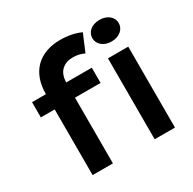

<svg xmlns="http://www.w3.org/2000/svg" viewBox="-177 -1003 1188 1184"><g transform="rotate(-30 417.0 -411.0)"><path d="M153.3 -467.8H54.7V-576.2H153.3Q153.3 -634.8 169.9 -680.4Q186.5 -726.1 218 -757.6Q249.5 -789.1 294.7 -805.7Q339.8 -822.3 396.5 -822.3Q436 -822.3 474.1 -814.7Q512.2 -807.1 541.5 -793L490.2 -671.4Q478.5 -678.2 457.3 -684.1Q436 -689.9 410.6 -689.9Q360.8 -689.9 330.3 -661.9Q299.8 -633.8 297.9 -576.2H480V-467.8H297.9V0H153.3ZM667.5 -654.8Q646 -654.8 628.7 -660.9Q611.3 -667 599.1 -677.5Q586.9 -688 580.3 -701.9Q573.7 -715.8 573.7 -731.4Q573.7 -747.6 580.3 -761.5Q586.9 -775.4 599.1 -785.6Q611.3 -795.9 628.7 -802Q646 -808.1 667.5 -808.1Q689.5 -808.1 706.8 -802Q724.1 -795.9 736.3 -785.6Q748.5 -775.4 755.1 -761.5Q761.7 -747.6 761.7 -731.4Q761.7 -715.8 755.1 -701.9Q748.5 -688 736.3 -677.5Q724.1 -667 706.8 -660.9Q689.5 -654.8 667.5 -654.8ZM595.2 -576.2H739.7V0H595.2Z"/></g></svg>

Font: Krona One
Style: Regular
Weight: 400
Version: Version 1.003